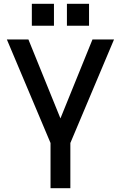

<svg xmlns="http://www.w3.org/2000/svg" viewBox="-20 -987 634 1007"><path d="M447 -852ZM263 -852H147V-967H263ZM447 -852H331V-967H447ZM349 0H245V-237L16 -780H129L297 -366L465 -780H578L349 -237Z"/></svg>

Font: Tanohe Sans Medium
Style: Regular
Weight: 500
Designer: Village Type and Design LLC
Foundry: Cooper Hewitt Smithsonian Design Museum
Version: Version 1.00;September 29, 2021;FontCreator 13.0.0.2655 64-b